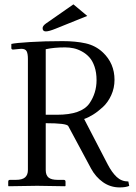

<svg xmlns="http://www.w3.org/2000/svg" viewBox="-20 -840 615 867"><path d="M311.5 -820.3 374 -768.1 230 -710Q200.7 -698.2 187 -698.2Q172.4 -698.2 172.4 -712.9Q172.4 -723.1 187.5 -733.9ZM416 -478Q416 -512.2 407 -538.8Q397.9 -565.4 383.5 -581.3Q369.1 -597.2 349.9 -607.7Q330.6 -618.2 312 -622.1Q293.5 -626 273.9 -626Q223.6 -626 186.5 -617.7V-321.8H237.3Q347.7 -321.8 383.8 -373Q416 -419.9 416 -478ZM497.1 -479.5Q497.1 -442.4 482.2 -409.9Q467.3 -377.4 444.3 -356.4Q421.4 -335.4 400.1 -322.3Q378.9 -309.1 359.9 -302.7L466.3 -97.7Q485.4 -61 507.1 -40.8Q528.8 -20.5 559.6 -20.5L563.5 -0.5Q547.4 6.3 520.5 6.3Q478.5 6.3 445.1 -17.3Q411.6 -41 391.1 -79.1L288.1 -271Q280.3 -283.7 186.5 -283.7V-72.3Q186.5 -48.8 199.2 -38.3Q211.9 -27.8 241.2 -27.8H267.6Q275.9 -27.8 275.9 -19.5V-1L273.9 1Q187 -1 147.9 -1L19 1L17.1 -1V-19.5Q17.1 -27.8 24.9 -27.8H51.3Q80.6 -27.8 93.3 -39.1Q106 -50.3 106 -72.3V-574.2Q106 -598.1 100.1 -608.9Q94.2 -619.6 76.2 -619.6Q71.3 -619.6 69.3 -619.1L39.1 -616.2Q31.2 -616.2 31.2 -623V-641.6Q48.8 -646 115 -650.1Q181.2 -654.3 262.7 -654.3Q321.8 -654.3 366.7 -644.3Q411.6 -634.3 444.3 -603.5Q497.1 -553.7 497.1 -479.5Z"/></svg>

Font: Libertinage
Style: b
Weight: 400
Designer: OSP
Foundry: OSP
Version: Version 1.0; 2008; OFL relea